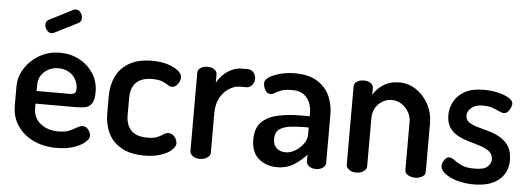

<svg xmlns="http://www.w3.org/2000/svg" viewBox="-48 -843 2719 985"><g transform="rotate(5 1311.5 -350.0)"><path d="M269 8Q201 8 149 -17Q97 -42 67 -86.5Q37 -131 37 -191V-286Q37 -339 65.5 -383Q94 -427 141 -453.5Q188 -480 245 -480Q299 -480 344 -456.5Q389 -433 416.5 -391Q444 -349 444 -295Q444 -253 431 -235Q418 -217 397 -213Q376 -209 353 -209H142V-186Q142 -136 178.5 -106.5Q215 -77 272 -77Q307 -77 329 -87Q351 -97 366 -106Q381 -115 394 -115Q407 -115 416 -107Q425 -99 430 -88Q435 -77 435 -68Q435 -53 414.5 -35Q394 -17 357 -4.5Q320 8 269 8ZM142 -274H308Q330 -274 337.5 -280Q345 -286 345 -304Q345 -330 332 -352.5Q319 -375 296 -387.5Q273 -400 244 -400Q216 -400 193 -388Q170 -376 156 -355Q142 -334 142 -306ZM192 -576Q178 -576 167.5 -589.5Q157 -603 157 -617Q157 -635 172 -643L296 -706Q302 -708 307 -708Q322 -708 331.5 -694.5Q341 -681 341 -667Q341 -648 325 -640L204 -579Q201 -578 198 -577Q195 -576 192 -576Z M722 8Q650 8 603.5 -18Q557 -44 535 -89Q513 -134 513 -191V-281Q513 -337 535 -382.5Q557 -428 603 -454Q649 -480 720 -480Q766 -480 800.5 -469Q835 -458 854.5 -441.5Q874 -425 874 -407Q874 -398 868.5 -385.5Q863 -373 853.5 -364.5Q844 -356 831 -356Q821 -356 809.5 -364Q798 -372 779 -379.5Q760 -387 728 -387Q672 -387 645 -359Q618 -331 618 -281V-191Q618 -141 645 -113Q672 -85 729 -85Q762 -85 781 -93.5Q800 -102 811.5 -110Q823 -118 834 -118Q848 -118 858.5 -110Q869 -102 874.5 -90Q880 -78 880 -68Q880 -51 859.5 -33Q839 -15 803.5 -3.5Q768 8 722 8Z M1006 0Q984 0 969.5 -11Q955 -22 955 -35V-440Q955 -455 969.5 -464.5Q984 -474 1006 -474Q1026 -474 1040 -464.5Q1054 -455 1054 -440V-396Q1065 -417 1083.5 -436Q1102 -455 1127 -467.5Q1152 -480 1181 -480H1213Q1229 -480 1241 -466.5Q1253 -453 1253 -434Q1253 -415 1241 -401Q1229 -387 1213 -387H1181Q1151 -387 1123 -369Q1095 -351 1077.5 -318.5Q1060 -286 1060 -240V-35Q1060 -22 1044.5 -11Q1029 0 1006 0Z M1404 8Q1349 8 1310 -24.5Q1271 -57 1271 -124Q1271 -181 1301 -212Q1331 -243 1383.5 -255Q1436 -267 1505 -267H1549V-285Q1549 -311 1539.5 -335.5Q1530 -360 1508.5 -376.5Q1487 -393 1450 -393Q1413 -393 1393 -386Q1373 -379 1361 -371Q1349 -363 1339 -363Q1321 -363 1311 -380.5Q1301 -398 1301 -416Q1301 -434 1324.5 -448.5Q1348 -463 1383 -471.5Q1418 -480 1452 -480Q1526 -480 1570 -452.5Q1614 -425 1634 -381Q1654 -337 1654 -286V-35Q1654 -21 1639.5 -10.5Q1625 0 1603 0Q1583 0 1569 -10.5Q1555 -21 1555 -35V-70Q1529 -40 1492 -16Q1455 8 1404 8ZM1442 -72Q1467 -72 1491.5 -87Q1516 -102 1532.5 -125Q1549 -148 1549 -172V-209H1524Q1486 -209 1452 -204.5Q1418 -200 1397.5 -184.5Q1377 -169 1377 -137Q1377 -103 1395.5 -87.5Q1414 -72 1442 -72Z M1812 0Q1789 0 1774.5 -11Q1760 -22 1760 -35V-440Q1760 -455 1774.5 -464.5Q1789 -474 1812 -474Q1831 -474 1845 -464.5Q1859 -455 1859 -440V-404Q1874 -433 1908.5 -456.5Q1943 -480 1993 -480Q2040 -480 2079.5 -453.5Q2119 -427 2143 -382.5Q2167 -338 2167 -283V-35Q2167 -18 2150.5 -9Q2134 0 2114 0Q2096 0 2079 -9Q2062 -18 2062 -35V-283Q2062 -309 2048.5 -333Q2035 -357 2012 -372Q1989 -387 1961 -387Q1937 -387 1915 -374.5Q1893 -362 1879 -339Q1865 -316 1865 -283V-35Q1865 -22 1849.5 -11Q1834 0 1812 0Z M2417 8Q2368 8 2329 -4Q2290 -16 2267.5 -34.5Q2245 -53 2245 -72Q2245 -81 2249.5 -92Q2254 -103 2262.5 -111Q2271 -119 2281 -119Q2294 -119 2308.5 -107.5Q2323 -96 2347 -84.5Q2371 -73 2414 -73Q2464 -73 2481.5 -90Q2499 -107 2499 -127Q2499 -153 2481.5 -167.5Q2464 -182 2436.5 -191Q2409 -200 2378 -208.5Q2347 -217 2319.5 -231Q2292 -245 2274.5 -270Q2257 -295 2257 -336Q2257 -370 2274 -403.5Q2291 -437 2328.5 -458.5Q2366 -480 2429 -480Q2467 -480 2501 -472Q2535 -464 2557 -450.5Q2579 -437 2579 -421Q2579 -414 2574 -401.5Q2569 -389 2560.5 -379.5Q2552 -370 2539 -370Q2529 -370 2514 -377.5Q2499 -385 2479 -392Q2459 -399 2430 -399Q2401 -399 2383.5 -389.5Q2366 -380 2358 -367Q2350 -354 2350 -341Q2350 -319 2367 -307Q2384 -295 2412 -287Q2440 -279 2471 -270.5Q2502 -262 2529.5 -246Q2557 -230 2574.5 -203Q2592 -176 2592 -131Q2592 -68 2546.5 -30Q2501 8 2417 8Z"/></g></svg>

Font: Dosis SemiBold
Style: Regular
Weight: 600
Designer: EdgarTolentino, PabloImpallari, IginoMarini
Foundry: EdgarTolentino, PabloImpallari, IginoMarini
Version: Version 3.001; ttfautohint (v1.8.2)